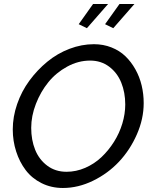

<svg xmlns="http://www.w3.org/2000/svg" viewBox="-20 -936 761 961"><path d="M415 -794.9 374 -814.9 445.8 -916H521ZM546.9 -794.9 505.9 -814.9 578.1 -916H652.8ZM43.9 -288.1Q43.9 -351.6 65.9 -415.3Q87.9 -479 127 -532.2Q166 -585.4 216.6 -627Q267.1 -668.5 327.9 -691.7Q388.7 -714.8 450.2 -714.8Q497.1 -714.8 537.8 -698.7Q578.6 -682.6 607.7 -654.5Q636.7 -626.5 657.7 -588.9Q678.7 -551.3 689 -508.3Q699.2 -465.3 699.2 -419.9Q699.2 -340.8 665 -263.2Q630.9 -185.5 575.7 -126.7Q520.5 -67.9 446 -31.5Q371.6 4.9 294.9 4.9Q236.3 4.9 188 -19.3Q139.6 -43.5 108.6 -84.5Q77.6 -125.5 60.8 -178Q43.9 -230.5 43.9 -288.1ZM606.9 -413.1Q606.9 -473.1 586.9 -522.5Q566.9 -571.8 526.4 -602.3Q485.8 -632.8 431.2 -632.8Q371.6 -632.8 316.2 -602.5Q260.7 -572.3 221.9 -524.4Q183.1 -476.6 159.7 -416Q136.2 -355.5 136.2 -295.9Q136.2 -235.4 156 -186.3Q175.8 -137.2 216.6 -106.7Q257.3 -76.2 313 -76.2Q360.8 -76.2 406.5 -95.9Q452.1 -115.7 487.8 -149.4Q523.4 -183.1 550.5 -226.1Q577.6 -269 592.3 -317.6Q606.9 -366.2 606.9 -413.1Z"/></svg>

Font: Rawline Medium
Style: Italic
Weight: 500
Italic angle: -12°
Designer: Matt McInerney, Pablo Impallari, Rodrigo Fuenzalida
Foundry: Matt McInerney, Pablo Impallari, Rodrigo Fuenzalida
Version: Version 4.020;PS 004.020;hotconv 1.0.88;makeotf.lib2.5.64775